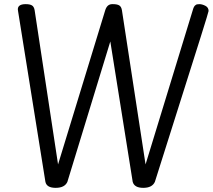

<svg xmlns="http://www.w3.org/2000/svg" viewBox="-20 -892 1026 926"><path d="M67 -839 66 -847Q66 -872 104 -872Q124 -872 134 -866Q144 -860 147 -843L260 -99L487 -841Q496 -872 521 -872H525Q545 -872 555 -866Q565 -860 568 -843L682 -99L910 -844Q910 -845 911.5 -849Q913 -853 913.5 -854.5Q914 -856 916 -859.5Q918 -863 919.5 -864.5Q921 -866 924 -868Q928 -872 941.5 -872Q955 -872 970.5 -864Q986 -856 986 -839Q986 -835 949 -717L727 -15Q714 14 671 14Q628 14 620 -15L512 -692L305 -15Q292 14 248.5 14Q205 14 199 -15Z"/></svg>

Font: Kite One
Style: Regular
Weight: 400
Designer: Eduardo Rodriguez Tunni
Foundry: Eduardo Rodriguez Tunni
Version: Version 1.001